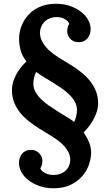

<svg xmlns="http://www.w3.org/2000/svg" viewBox="-20 -780 589 1028"><path d="M158.7 -331.1Q158.7 -308.1 169.9 -287.8Q181.2 -267.6 199.5 -249.5Q217.8 -231.4 241.2 -215.1Q264.6 -198.7 288.8 -183.6Q313 -168.5 336.2 -154.5Q359.4 -140.6 377.4 -127Q384.3 -141.6 388.2 -158.9Q392.1 -176.3 392.1 -191.9Q392.1 -214.8 380.9 -235.1Q369.6 -255.4 351.3 -273.4Q333 -291.5 309.6 -307.6Q286.1 -323.7 262 -338.6Q237.8 -353.5 214.6 -367.4Q191.4 -381.3 173.3 -395Q166 -379.9 162.4 -363.5Q158.7 -347.2 158.7 -331.1ZM356 75.7Q356 55.2 347.7 37.6Q339.4 20 325.7 4.4Q312 -11.2 294.4 -24.7Q276.9 -38.1 258.3 -50Q239.7 -62 221.4 -72.5Q203.1 -83 188 -92.8Q160.6 -110.4 134.5 -130.9Q108.4 -151.4 88.4 -176Q68.4 -200.7 56.2 -230.7Q43.9 -260.7 43.9 -297.4Q43.9 -336.9 64.9 -377.2Q85.9 -417.5 121.6 -451.2Q98.1 -480.5 90.1 -512.2Q82 -543.9 82 -573.2Q82 -592.3 86.7 -613.5Q91.3 -634.8 101.3 -655.5Q111.3 -676.3 127.2 -695.1Q143.1 -713.9 165 -728.3Q187 -742.7 215.6 -751.2Q244.1 -759.8 280.3 -759.8Q321.3 -759.8 355.5 -747.8Q389.6 -735.8 414.1 -716.8Q438.5 -697.8 451.9 -673.6Q465.3 -649.4 465.3 -625Q465.3 -610.4 461.2 -597.7Q457 -585 449 -575.2Q440.9 -565.4 429 -559.8Q417 -554.2 401.9 -554.2Q384.8 -554.2 373 -560.1Q361.3 -565.9 354 -574.7Q346.7 -583.5 343.3 -593.5Q339.8 -603.5 339.8 -611.8Q339.8 -622.6 342.3 -633.1Q344.7 -643.6 351.1 -653.3Q343.8 -668.9 325.2 -678.7Q306.6 -688.5 284.2 -688.5Q261.2 -688.5 244.4 -680.9Q227.5 -673.3 216.6 -661.6Q205.6 -649.9 200 -635.3Q194.3 -620.6 193.8 -606Q194.3 -583.5 202.6 -564.7Q210.9 -545.9 224.4 -529.8Q237.8 -513.7 255.1 -500Q272.5 -486.3 291.3 -473.9Q310.1 -461.4 329.1 -450.4Q348.1 -439.5 365.2 -428.7Q392.1 -411.1 417.5 -390.9Q442.9 -370.6 462.4 -345.9Q481.9 -321.3 493.7 -291.5Q505.4 -261.7 505.4 -226.1Q505.4 -206.5 499.5 -186.3Q493.7 -166 483.4 -146Q473.1 -126 459 -106.9Q444.8 -87.9 427.7 -70.8Q434.1 -61 441.2 -49.6Q448.2 -38.1 454.1 -24.9Q460 -11.7 463.9 3.9Q467.8 19.5 467.8 37.6Q467.8 66.4 456.8 99.6Q445.8 132.8 421.9 161.4Q397.9 189.9 359.6 209Q321.3 228 266.6 228Q225.6 228 191.4 216.1Q157.2 204.1 132.8 185.1Q108.4 166 95 141.8Q81.5 117.7 81.5 93.3Q81.5 78.6 85.7 65.9Q89.8 53.2 97.9 43.5Q106 33.7 117.7 28.1Q129.4 22.5 144.5 22.5Q161.6 22.5 173.6 28.6Q185.5 34.7 192.9 43.5Q200.2 52.2 203.6 62.3Q207 72.3 207 80.1Q207 90.8 204.6 101.3Q202.1 111.8 195.8 121.6Q199.2 129.9 206.3 136.2Q213.4 142.6 222.9 147.2Q232.4 151.9 243.4 154.3Q254.4 156.7 265.6 156.7Q288.6 156.7 305.7 149.7Q322.8 142.6 334 131.1Q345.2 119.6 350.6 105.2Q356 90.8 356 75.7Z"/></svg>

Font: Parastoo FD
Style: Bold-FD
Weight: 700
Foundry: Saber Rastikerdar (saber.rastikerdar@gmail.com)
Version: Version 2.0.1